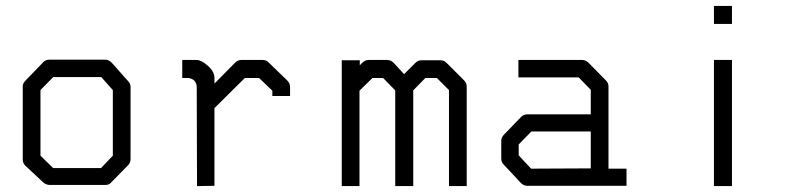

<svg xmlns="http://www.w3.org/2000/svg" viewBox="-20 -679 2740 650"><path d="M117 -374V-152L160 -110H322L362 -152V-374L323 -418H160ZM67 -407 128 -470Q135 -477 148 -477H336Q348 -477 358 -467L414 -404Q422 -396 422 -385V-140Q422 -128 413 -119L355 -60Q349 -53 337.5 -53H334H148Q137.5 -53 128 -60L66 -118Q57 -126 57 -140V-387Q57 -397 67 -407Z M706 -313V-50L647 -49L646 -384Q646 -396.5 638 -406Q627.5 -415 615 -415H597V-476H646Q661 -476 683.5 -456.5Q706 -437 706 -415V-396L775 -466Q785 -476 796 -476H869Q882.5 -476 890 -467L953 -406Q962 -397 962 -384V-354H902V-372L857 -415H809Z M1379 -373V-49H1318V-373L1277 -415H1241L1197 -372V-49H1137V-475H1198V-458L1207 -467Q1216 -476 1228 -476H1290Q1303 -476 1312 -467L1348 -428L1386 -466Q1395 -475 1407 -475H1471Q1483 -475 1492 -466L1551 -407Q1560 -398 1560 -386V-49H1500V-374L1459 -415H1420Z M1980 -109V-234H1779L1736 -190V-153L1778 -108ZM2040 -108H2101V-50H1765Q1753 -50 1744 -59L1686 -121Q1677 -130 1677 -142V-202Q1677 -214 1686 -223L1745 -284Q1753 -292 1766 -292H1980V-375L1939 -417H1735V-476H1951Q1963 -476 1972 -467L2031 -407Q2040 -398 2040 -387Z M2397 -659H2458V-598H2397ZM2397 -476H2458V-49H2397Z"/></svg>

Font: ibm3270
Style: Regular
Weight: 400
Monospace: yes
Version: Version 2.0.3